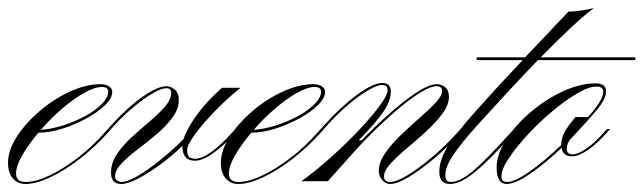

<svg xmlns="http://www.w3.org/2000/svg" viewBox="-56 -452 1605 479"><path d="M8 2Q33 2 67 -14Q101 -30 137 -57.5Q173 -85 204 -120L213 -130H221L214 -122Q182 -86 144 -56.5Q106 -27 70 -10Q34 7 8 7Q-12 7 -24 -7Q-36 -21 -36 -46Q-36 -77 -14 -111Q8 -145 43 -175Q78 -205 118.5 -223.5Q159 -242 195 -242Q208 -242 216 -236.5Q224 -231 224 -223Q224 -207 206 -189.5Q188 -172 159.5 -156.5Q131 -141 99.5 -131Q68 -121 40 -121Q16 -93 0 -65.5Q-16 -38 -16 -19Q-16 2 8 2ZM198 -235Q180 -235 153.5 -220Q127 -205 98.5 -180.5Q70 -156 46 -128Q73 -130 102.5 -139.5Q132 -149 157.5 -163Q183 -177 198.5 -193Q214 -209 214 -223Q214 -235 198 -235Z M360 -237Q369 -237 379.5 -229Q390 -221 390 -202Q390 -180 374 -158.5Q358 -137 334.5 -117Q311 -97 287 -79Q263 -61 247 -44Q231 -27 231 -12Q231 -5 237 -1.5Q243 2 247 2Q262 2 287.5 -13Q313 -28 343.5 -52.5Q374 -77 402 -105Q410 -131 436 -166.5Q462 -202 498 -233H544Q507 -203 477 -171.5Q447 -140 429 -115Q411 -90 411 -78Q411 -65 416 -60.5Q421 -56 431 -56Q448 -56 472 -73.5Q496 -91 522 -120L531 -130H539L532 -122Q503 -89 476 -70Q449 -51 430 -51Q399 -51 399 -88Q372 -62 342.5 -40.5Q313 -19 287.5 -6Q262 7 246 7Q221 7 221 -21Q221 -46 236 -68Q251 -90 273.5 -110.5Q296 -131 318.5 -150Q341 -169 356 -186.5Q371 -204 371 -221Q371 -232 359 -232Q347 -232 325.5 -219.5Q304 -207 278.5 -186Q253 -165 230 -140L221 -130H213L222 -140Q262 -184 299.5 -210.5Q337 -237 360 -237Z M539 2Q564 2 598 -14Q632 -30 668 -57.5Q704 -85 735 -120L744 -130H752L745 -122Q713 -86 675 -56.5Q637 -27 601 -10Q565 7 539 7Q519 7 507 -7Q495 -21 495 -46Q495 -77 517 -111Q539 -145 574 -175Q609 -205 649.5 -223.5Q690 -242 726 -242Q739 -242 747 -236.5Q755 -231 755 -223Q755 -207 737 -189.5Q719 -172 690.5 -156.5Q662 -141 630.5 -131Q599 -121 571 -121Q547 -93 531 -65.5Q515 -38 515 -19Q515 2 539 2ZM729 -235Q711 -235 684.5 -220Q658 -205 629.5 -180.5Q601 -156 577 -128Q604 -130 633.5 -139.5Q663 -149 688.5 -163Q714 -177 729.5 -193Q745 -209 745 -223Q745 -235 729 -235Z M752 -130H744L753 -140Q797 -188 836 -216.5Q875 -245 898 -245Q919 -245 919 -223Q919 -201 901 -174Q883 -147 839 -102H846Q879 -136 915.5 -168.5Q952 -201 983.5 -221.5Q1015 -242 1034 -242Q1045 -242 1054.5 -234.5Q1064 -227 1064 -211Q1064 -190 1047.5 -168Q1031 -146 1007 -124Q983 -102 959 -82Q935 -62 918.5 -44Q902 -26 902 -12Q902 2 918 2Q933 2 961 -15Q989 -32 1022 -60Q1055 -88 1084 -120L1093 -130H1101L1094 -122Q1062 -86 1027.5 -57Q993 -28 964 -10.5Q935 7 917 7Q906 7 897.5 -3Q889 -13 889 -26Q889 -47 905 -70Q921 -93 944.5 -115.5Q968 -138 991.5 -158.5Q1015 -179 1031 -196Q1047 -213 1047 -225Q1047 -237 1033 -237Q1019 -237 995 -222.5Q971 -208 942 -184Q913 -160 883.5 -131.5Q854 -103 829 -75L762 0H696Q732 -26 770 -60Q808 -94 840 -128Q872 -162 891.5 -188.5Q911 -215 911 -227Q911 -240 897 -240Q885 -240 862 -226.5Q839 -213 812.5 -190.5Q786 -168 761 -140Z M1137 -142Q1092 -92 1073.5 -63.5Q1055 -35 1055 -15Q1055 2 1069 2Q1091 2 1123 -24.5Q1155 -51 1217 -120L1226 -130H1234L1227 -122Q1165 -52 1128.5 -22.5Q1092 7 1067 7Q1040 7 1040 -23Q1040 -70 1093 -130Q1107 -148 1120.5 -163Q1134 -178 1150 -196Q1166 -214 1189.5 -239.5Q1213 -265 1248 -302H1133V-309H1254Q1276 -332 1302.5 -360Q1329 -388 1362 -423Q1375 -423 1392.5 -425.5Q1410 -428 1426 -432Q1405 -417 1370.5 -385Q1336 -353 1293 -309H1529V-302H1286Q1252 -267 1214 -226Q1176 -185 1137 -142Z M1208 7Q1183 7 1183 -34Q1183 -67 1206.5 -103.5Q1230 -140 1267.5 -172Q1305 -204 1348 -224Q1391 -244 1430 -244Q1456 -244 1456 -224Q1456 -205 1432 -176.5Q1408 -148 1372 -110Q1370 -108 1369 -107Q1358 -95 1358 -81Q1358 -67 1372 -67Q1386 -67 1406.5 -81Q1427 -95 1449 -120L1458 -130H1466L1459 -122Q1434 -94 1411 -78Q1388 -62 1371 -62Q1348 -62 1345 -83Q1306 -46 1268 -19.5Q1230 7 1208 7ZM1209 2Q1228 2 1264.5 -23.5Q1301 -49 1344 -90Q1344 -106 1352 -121.5Q1360 -137 1380 -160H1411Q1429 -180 1439 -196Q1449 -212 1449 -223Q1449 -236 1432 -236Q1413 -236 1384 -219Q1355 -202 1322 -174.5Q1289 -147 1260.5 -116Q1232 -85 1213.5 -57.5Q1195 -30 1195 -12Q1195 2 1209 2Z"/></svg>

Font: Ballet 72pt
Style: Regular
Weight: 400
Designer: Maximiliano R. Sproviero
Foundry: Omnibus-Type
Version: Version 1.100; ttfautohint (v1.8.3)